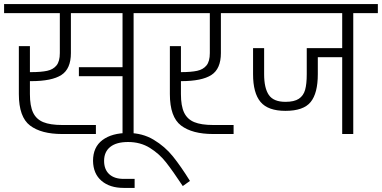

<svg xmlns="http://www.w3.org/2000/svg" viewBox="-30 -654 1864 937"><path d="M742 -634V-590H622V0H568V-282H355V-326H568V-590H316V-395Q316 -318 269.5 -288Q223 -258 122 -258H116V-195Q116 -137 131.5 -104.5Q147 -72 181 -58Q215 -44 273 -44H438V0H273Q171 0 116.5 -41.5Q62 -83 62 -195V-429H116V-302H122Q171 -302 200.5 -308.5Q230 -315 246 -335Q262 -355 262 -395V-590H-10V-634Z M424 131Q424 64 470 29.5Q516 -5 595 -5Q665 -5 720 28Q775 61 814 109.5Q853 158 897 229L862 254Q813 180 780 138Q747 96 701 67.5Q655 39 595 39Q538 39 508 63Q478 87 478 131Q478 173 503 196Q528 219 573 219H627V263H573Q506 263 465.5 228.5Q425 194 424 131Z M853 -258V-195Q853 -137 868.5 -104.5Q884 -72 918 -58Q952 -44 1010 -44H1110V0H1010Q908 0 853.5 -41.5Q799 -83 799 -195V-429H853V-302H854Q903 -302 932.5 -308.5Q962 -315 978 -335Q994 -355 994 -395V-590H722V-634H1168V-590H1048V-395Q1048 -318 1001.5 -288Q955 -258 854 -258Z M1814 -634V-590H1694V0H1640V-375H1521V-292Q1521 -199 1486 -156Q1451 -113 1363 -113Q1278 -113 1241.5 -156.5Q1205 -200 1205 -292V-419H1259V-292Q1259 -224 1282 -190.5Q1305 -157 1363 -157Q1406 -157 1428.5 -172Q1451 -187 1459 -215.5Q1467 -244 1467 -292V-419H1640V-590H1148V-634Z"/></svg>

Font: Biryani UltraLight
Style: Regular
Weight: 250
Designer: Dan Reynolds and Mathieu Réguer
Foundry: Dan Reynolds and Mathieu Réguer
Version: Version 1.003; ttfautohint (v1.1) -l 5 -r 5 -G 72 -x 0 -D la